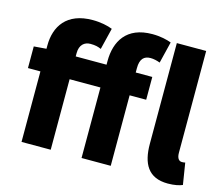

<svg xmlns="http://www.w3.org/2000/svg" viewBox="-113 -965 1322 1131"><g transform="rotate(15 548.0 -399.5)"><path d="M468 -569H280V-589C280 -640 309 -663 345 -663C376 -663 393 -658 411 -650L443 -781C416 -792 372 -802 322 -802C163 -802 102 -704 102 -588V-568L26 -562V-430H102V0H280V-430H468V0H646V-430H747V-569H646V-596C646 -653 670 -674 709 -674C728 -674 749 -669 767 -662L799 -793C774 -803 733 -813 683 -813C525 -813 468 -711 468 -591ZM1065 -132C1055 -130 1051 -130 1044 -130C1030 -130 1014 -141 1014 -178V-799H835V-185C835 -66 876 14 997 14C1038 14 1067 7 1086 -1Z"/></g></svg>

Font: Noto Sans CJK Black
Style: Bold
Weight: 900
Designer: Ryoko NISHIZUKA (kana & ideographs); Paul D. Hunt (Latin, Greek & Cyrillic); Wenlong ZHANG (bopomofo); Sandoll Communica
Foundry: Adobe Systems Incorporated
Version: Version 1.000;PS 1;hotconv 1.0.78;makeotf.lib2.5.61930